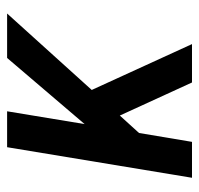

<svg xmlns="http://www.w3.org/2000/svg" viewBox="-30 -530 560 540"><g transform="rotate(-90 250.0 -260.0)"><path d="M20 0 106 -520H207L171 -302L357 -520H482L267 -282L396 0H288L195 -203L146 -149L121 0Z"/></g></svg>

Font: Iosevka SS04 Semibold Oblique
Style: Regular
Weight: 600
Italic angle: -9°
Monospace: yes
Designer: Belleve Invis
Foundry: Belleve Invis
Version: Version 19.0.0; ttfautohint (v1.8.4)